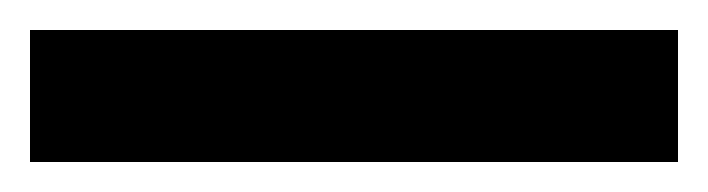

<svg xmlns="http://www.w3.org/2000/svg" viewBox="-30 28 472 128"><path d="M-10 136V48H422V136Z"/></svg>

Font: Commissioner Medium
Style: Regular
Weight: 500
Designer: Kostas Bartsokas
Foundry: Kostas Bartsokas
Version: Version 1.000; ttfautohint (v1.8.3)